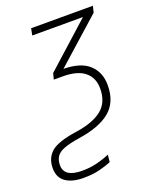

<svg xmlns="http://www.w3.org/2000/svg" viewBox="-172 -611 747 932"><g transform="rotate(-20 201.0 -145.0)"><path d="M96 240Q38 240 4.5 216.5Q-29 193 -29 145Q-29 92 6.5 61.5Q42 31 140 17Q229 4 274.5 -33Q320 -70 320 -141Q320 -196 282.5 -227Q245 -258 168 -258H123L131 -289L360 -495H98L105 -530H424L416 -497L185 -291Q274 -290 317 -250Q360 -210 360 -144Q360 -56 305 -10.5Q250 35 143 51Q90 59 60.5 70.5Q31 82 20 100Q9 118 9 143Q9 205 102 205Q142 205 177 196.5Q212 188 245 174L241 211Q216 222 180 231Q144 240 96 240Z"/></g></svg>

Font: Noto Sans Disp ExtLt
Style: Italic
Weight: 200
Italic angle: -12°
Designer: Monotype Design Team
Foundry: Monotype Imaging Inc.
Version: Version 2.000;GOOG;noto-source:20170915:90ef993387c0